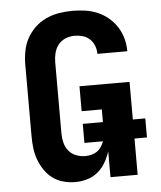

<svg xmlns="http://www.w3.org/2000/svg" viewBox="-53 -789 707 844"><g transform="rotate(-5 300.0 -367.5)"><path d="M245 8Q219 8 193 1Q167 -6 146 -21.5Q125 -37 110 -59.5Q95 -82 86 -106.5Q77 -131 74 -157.5Q71 -184 71 -210V-525Q71 -554 76.5 -584Q82 -614 96 -640Q110 -666 132 -687Q154 -708 181 -720.5Q208 -733 238 -738Q268 -743 298 -743Q326 -743 354 -739Q382 -735 408 -724Q434 -713 456 -694.5Q478 -676 493 -652.5Q508 -629 515.5 -601.5Q523 -574 523 -545Q523 -545 523 -545Q523 -545 523 -545H391Q391 -545 391 -545Q391 -545 391 -545Q391 -563 384.5 -580.5Q378 -598 364.5 -610.5Q351 -623 333.5 -628Q316 -633 298 -633Q277 -633 257.5 -625Q238 -617 225.5 -601Q213 -585 208 -565Q203 -545 203 -525V-210Q203 -190 208 -169.5Q213 -149 226 -133Q239 -117 259 -109.5Q279 -102 299 -102Q313 -102 326.5 -105.5Q340 -109 351 -116.5Q362 -124 369.5 -135.5Q377 -147 382 -160H300V-244H389V-300H300V-410H521V-244H576V-160H521V0H401V-114Q393 -89 379.5 -65.5Q366 -42 345 -24.5Q324 -7 298 0.5Q272 8 245 8Z"/></g></svg>

Font: Iosevka Curly XBdEx
Style: Regular
Weight: 800
Width: 7
Monospace: yes
Designer: Belleve Invis
Foundry: Belleve Invis
Version: Version 11.1.0; ttfautohint (v1.8.3)